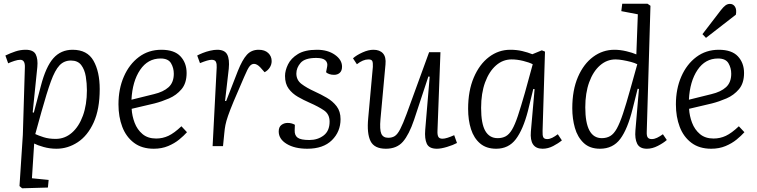

<svg xmlns="http://www.w3.org/2000/svg" viewBox="-20 -787 4075 1034"><path d="M114 -426Q115 -465 89 -465Q76 -465 57.5 -459Q39 -453 24 -446L9 -488Q36 -501 63 -510Q90 -519 118 -519Q160 -519 172.5 -494Q185 -469 181 -426L156 -182L162 -180L200 -324Q227 -428 267.5 -473.5Q308 -519 371 -519Q450 -519 483.5 -460Q517 -401 517 -307Q517 -199 484.5 -127.5Q452 -56 398.5 -21Q345 14 284 14Q248 14 214.5 4.5Q181 -5 164 -14L152 173L242 182L238 223L99 227L85 215L103 -61ZM362 -461Q325 -461 300.5 -435Q276 -409 254 -348.5Q232 -288 203 -184L170 -65Q187 -57 215 -48Q243 -39 280 -39Q329 -39 367 -72Q405 -105 426.5 -164Q448 -223 448 -301Q448 -338 442 -375Q436 -412 417.5 -436.5Q399 -461 362 -461Z M849 -519Q919 -519 952 -483.5Q985 -448 985 -394Q985 -339 957.5 -306.5Q930 -274 890.5 -257Q851 -240 812 -230L689 -201Q691 -163 705 -126Q719 -89 747.5 -65Q776 -41 821 -41Q856 -41 887 -55.5Q918 -70 957 -107L987 -75Q970 -56 945 -35.5Q920 -15 885.5 -0.5Q851 14 808 14Q744 14 701.5 -18Q659 -50 638.5 -104Q618 -158 618 -225Q618 -308 647 -374.5Q676 -441 728 -480Q780 -519 849 -519ZM916 -390Q916 -421 901 -446.5Q886 -472 845 -472Q776 -472 734.5 -410.5Q693 -349 688 -250L809 -280Q860 -292 888 -317.5Q916 -343 916 -390Z M1147 -424Q1148 -442 1143 -453.5Q1138 -465 1120 -465Q1110 -465 1094.5 -460.5Q1079 -456 1057 -447L1042 -488Q1053 -494 1071.5 -501.5Q1090 -509 1111.5 -514Q1133 -519 1150 -519Q1190 -519 1203.5 -493.5Q1217 -468 1212 -417L1192 -243H1198L1261 -405Q1285 -465 1309.5 -492Q1334 -519 1373 -519Q1406 -519 1424.5 -501.5Q1443 -484 1443 -458Q1443 -439 1432.5 -423Q1422 -407 1405 -398L1382 -424Q1364 -443 1348 -443Q1335 -443 1324.5 -430.5Q1314 -418 1295 -373Q1259 -291 1238.5 -241.5Q1218 -192 1208 -163Q1198 -134 1194 -113.5Q1190 -93 1188 -70L1181 0H1125Z M1646 -33Q1691 -33 1723 -57.5Q1755 -82 1755 -132Q1755 -172 1725 -192.5Q1695 -213 1647 -234Q1615 -248 1584.5 -265.5Q1554 -283 1534.5 -309.5Q1515 -336 1515 -378Q1515 -407 1531 -440Q1547 -473 1584.5 -496Q1622 -519 1687 -519Q1745 -519 1783.5 -492Q1822 -465 1822 -428Q1822 -406 1810 -395Q1798 -384 1779 -384Q1765 -384 1753.5 -388Q1742 -392 1736 -398L1742 -429Q1746 -449 1732.5 -462Q1719 -475 1683 -475Q1622 -475 1599 -448.5Q1576 -422 1576 -391Q1576 -356 1603.5 -335Q1631 -314 1675 -294Q1708 -279 1740 -260.5Q1772 -242 1793 -214.5Q1814 -187 1814 -145Q1814 -78 1767.5 -32Q1721 14 1635 14Q1567 14 1524 -12Q1481 -38 1481 -79Q1481 -103 1495.5 -114Q1510 -125 1529 -125Q1551 -125 1568 -115L1567 -85Q1566 -58 1583 -45.5Q1600 -33 1646 -33Z M1881 -473Q1900 -490 1932 -504.5Q1964 -519 1991 -519Q2025 -519 2042.5 -499.5Q2060 -480 2056 -440L2029 -145Q2024 -89 2033.5 -67Q2043 -45 2071 -45Q2092 -45 2106.5 -54.5Q2121 -64 2135.5 -92Q2150 -120 2170 -174L2291 -506H2352L2336 -82Q2335 -61 2340.5 -50.5Q2346 -40 2363 -40Q2374 -40 2390 -45Q2406 -50 2426 -59L2441 -17Q2421 -6 2388 4Q2355 14 2333 14Q2291 14 2278.5 -13Q2266 -40 2270 -88L2294 -374L2287 -375L2210 -142Q2183 -62 2150 -24Q2117 14 2058 14Q1996 14 1975.5 -27Q1955 -68 1963 -151L1988 -427Q1989 -449 1985 -458Q1981 -467 1964 -467Q1935 -467 1902 -441Z M2902 -82Q2901 -57 2906 -47.5Q2911 -38 2927 -38Q2940 -38 2954 -45Q2968 -52 2984 -64L3006 -31Q2987 -15 2959 -0.5Q2931 14 2902 14Q2831 14 2839 -79L2859 -307L2852 -308L2823 -189Q2797 -89 2758 -37.5Q2719 14 2652 14Q2599 14 2565.5 -14.5Q2532 -43 2516.5 -91.5Q2501 -140 2501 -201Q2501 -298 2531.5 -369.5Q2562 -441 2613.5 -480Q2665 -519 2728 -519Q2763 -519 2792.5 -512Q2822 -505 2847 -495L2898 -516L2915 -509ZM2660 -43Q2685 -43 2703.5 -53Q2722 -63 2737.5 -89Q2753 -115 2769 -163Q2785 -211 2807 -288L2849 -441Q2830 -451 2797.5 -459Q2765 -467 2735 -467Q2688 -467 2651 -434.5Q2614 -402 2592.5 -343.5Q2571 -285 2571 -206Q2571 -121 2593.5 -82Q2616 -43 2660 -43Z M3463 -77Q3462 -55 3468.5 -46.5Q3475 -38 3490 -38Q3504 -38 3518.5 -45Q3533 -52 3550 -64L3571 -33Q3553 -17 3523 -1.5Q3493 14 3464 14Q3425 14 3411.5 -13Q3398 -40 3402 -85L3421 -308L3414 -309L3387 -201Q3360 -92 3320.5 -39Q3281 14 3211 14Q3156 14 3123 -17.5Q3090 -49 3076 -98.5Q3062 -148 3062 -204Q3062 -302 3092.5 -372.5Q3123 -443 3174.5 -481Q3226 -519 3289 -519Q3320 -519 3353.5 -511Q3387 -503 3407 -494L3415 -710L3326 -727L3331 -767H3467L3483 -756ZM3221 -43Q3247 -43 3266.5 -54.5Q3286 -66 3302 -95Q3318 -124 3335 -175Q3352 -226 3374 -305L3412 -441Q3399 -448 3378 -453.5Q3357 -459 3334.5 -463Q3312 -467 3295 -467Q3248 -467 3211 -434.5Q3174 -402 3153 -344Q3132 -286 3132 -209Q3132 -43 3221 -43Z M3851 -519Q3921 -519 3954 -483.5Q3987 -448 3987 -394Q3987 -339 3959.5 -306.5Q3932 -274 3892.5 -257Q3853 -240 3814 -230L3691 -201Q3693 -163 3707 -126Q3721 -89 3749.5 -65Q3778 -41 3823 -41Q3858 -41 3889 -55.5Q3920 -70 3959 -107L3989 -75Q3972 -56 3947 -35.5Q3922 -15 3887.5 -0.5Q3853 14 3810 14Q3746 14 3703.5 -18Q3661 -50 3640.5 -104Q3620 -158 3620 -225Q3620 -308 3649 -374.5Q3678 -441 3730 -480Q3782 -519 3851 -519ZM3918 -390Q3918 -421 3903 -446.5Q3888 -472 3847 -472Q3778 -472 3736.5 -410.5Q3695 -349 3690 -250L3811 -280Q3862 -292 3890 -317.5Q3918 -343 3918 -390ZM3862 -732Q3876 -750 3887 -758Q3898 -766 3911 -766Q3929 -766 3938.5 -750.5Q3948 -735 3943 -708L3782 -583L3763 -603Z"/></svg>

Font: Literata 12pt Light
Style: Italic
Weight: 300
Italic angle: -2°
Designer: Latin by Veronika Burian and Jose Scaglione. Greek by Irene Vlachou. Cyrillic by Vera Evstafieva
Foundry: TypeTogether
Version: Version 3.002